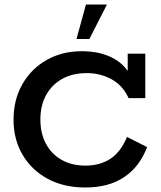

<svg xmlns="http://www.w3.org/2000/svg" viewBox="-20 -821 713 851"><path d="M358 10Q262 10 190.5 -29Q119 -68 79.5 -136Q40 -204 40 -290Q40 -379 79 -447.5Q118 -516 186.5 -555Q255 -594 343 -594Q430 -594 490.5 -558Q551 -522 575 -447L546 -466V-583H624V-386H550Q524 -443 474 -470Q424 -497 365 -497Q301 -497 255 -471Q209 -445 184 -399Q159 -353 159 -291Q159 -230 183.5 -184Q208 -138 253 -112.5Q298 -87 359 -87Q423 -87 469 -117Q515 -147 543 -214L632 -169Q599 -82 530.5 -36Q462 10 358 10ZM319 -648 361 -801H454L376 -648Z"/></svg>

Font: Rokkitt SemiBold SemiBold
Style: Regular
Weight: 600
Version: Version 3.103